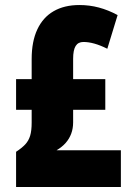

<svg xmlns="http://www.w3.org/2000/svg" viewBox="-20 -744 535 764"><path d="M296 -724Q336 -724 373.5 -714Q411 -704 448 -684L407 -550Q379 -564 355.5 -570.5Q332 -577 312 -577Q291 -577 281 -561Q271 -545 271 -510V-429H399V-307H271V-257Q271 -233 263.5 -212.5Q256 -192 241.5 -175.5Q227 -159 205 -146H461V0H44V-140Q67 -155 80.5 -169.5Q94 -184 100 -204Q106 -224 106 -256V-307H44V-429H106V-509Q106 -579 128.5 -627Q151 -675 193.5 -699.5Q236 -724 296 -724Z"/></svg>

Font: Noto Sans Khmer ExtraCondensed Black
Style: Regular
Weight: 900
Width: 2
Designer: Danh Hong and the Monotype Design Team
Foundry: Monotype Imaging Inc.
Version: Version 2.004